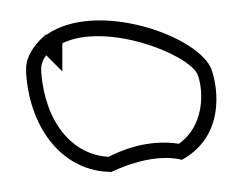

<svg xmlns="http://www.w3.org/2000/svg" viewBox="-20 -124 250 191"><path d="M6 -51C10 6 44 47 91 47C91 47 130 27 161 35C208 9 195 -46 189 -58C172 -90 76 -123 27 -90V-89L26 -90C13 -79 6 -67 6 -56ZM21 -52V-56C21 -59 22 -64 26 -69L42 -53V-81C86 -102 165 -71 176 -51C181 -41 187 -2 158 19C125 14 98 27 88 32C52 30 25 -2 21 -52Z"/></svg>

Font: Snowfall
Style: BlkOl
Weight: 900
Designer: Jasper
Foundry: Cannot Into Space Fonts
Version: Version 0.9